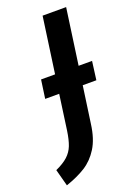

<svg xmlns="http://www.w3.org/2000/svg" viewBox="-209 -752 675 966"><g transform="rotate(-20 128.5 -269.0)"><path d="M294 -293H221L193 -95Q183 -19 153 29Q123 77 79.5 104.5Q36 132 -26 153L-50 63Q-8 44 15.5 22.5Q39 1 50.5 -28.5Q62 -58 69 -106L95 -293H20L34 -392H109L151 -691H277L235 -392H307Z"/></g></svg>

Font: Fira Sans Condensed Medium
Style: Italic
Weight: 500
Width: 3
Italic angle: -8°
Designer: bBox Type GmbH & Carrois Corporate GbR & Edenspiekermann AG
Foundry: bBox Type GmbH & Carrois Corporate GbR & Edenspiekermann AG
Version: Version 4.301